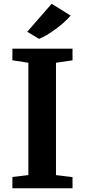

<svg xmlns="http://www.w3.org/2000/svg" viewBox="-20 -1002 451 1022"><path d="M131 -668 46 -681V-743H366V-681L278 -668V-70L366 -59V0H46V-60L131 -70ZM125 -833 255 -982 356 -919Q322 -880 272.5 -844.5Q223 -809 188 -795Z"/></svg>

Font: Koeln Type Serif
Style: Bold
Weight: 700
Designer: Eben Sorkin
Foundry: Eben Sorkin
Version: Version 2.002